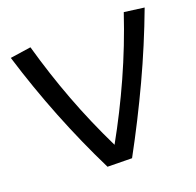

<svg xmlns="http://www.w3.org/2000/svg" viewBox="-128 -853 1026 1003"><g transform="rotate(-20 385.5 -352.0)"><path d="M771 -703.1Q702.1 -518.6 618.7 -339.6Q535.2 -160.6 439.9 14.2L304.2 12.2Q136.7 -326.7 23.9 -694.8L139.2 -711.9Q162.6 -628.9 188.5 -549.8Q214.4 -470.7 243.7 -393.1Q272.9 -315.4 306.4 -238.3Q339.8 -161.1 377.9 -83Q460.9 -231.4 532.5 -390.6Q604 -549.8 660.2 -717.8Z"/></g></svg>

Font: McLaren
Style: Regular
Weight: 400
Designer: Astigmatic (AOETI)
Foundry: Astigmatic (AOETI)
Version: Version 1.000